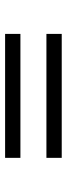

<svg xmlns="http://www.w3.org/2000/svg" viewBox="238 -754 273 790"><g transform="rotate(90 375.0 -359.5)"><path d="M630 -413.5H120V-476.5H630ZM630 -243.5H120V-306.5H630Z"/></g></svg>

Font: CCSD_manrope
Style: Regular
Weight: 400
Designer: Mikhail Sharanda
Foundry: Mikhail Sharanda
Version: Version 4.503